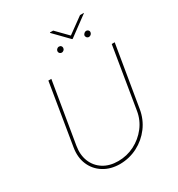

<svg xmlns="http://www.w3.org/2000/svg" viewBox="-232 -1154 1214 1312"><g transform="rotate(-30 375.0 -497.5)"><path d="M688.5 -727.5H711.9L631.8 -246.1Q619.6 -172.4 576.2 -114Q532.7 -55.7 468 -22.2Q403.3 11.2 328.1 11.7Q254.4 11.2 200.7 -22.5Q147 -56.2 122.1 -114.3Q97.2 -172.4 109.4 -246.1L188.5 -727.5H211.9L131.8 -246.1Q120.6 -178.7 142.1 -125.7Q163.6 -72.8 211.7 -42.2Q259.8 -11.7 328.1 -11.7Q397 -11.7 456.8 -42.2Q516.6 -72.8 557.6 -125.7Q598.6 -178.7 609.4 -246.1ZM364.3 -846.7Q353.5 -847.2 347.2 -854.7Q340.8 -862.3 342.8 -873Q344.2 -880.4 351.3 -886.5Q358.4 -892.6 366.2 -892.6Q377.4 -892.6 383.5 -885.3Q389.6 -877.9 387.7 -867.2Q387.2 -859.4 379.9 -853.3Q372.6 -847.2 364.3 -846.7ZM578.1 -846.7Q567.4 -847.2 561 -855.2Q554.7 -863.3 556.6 -873Q558.6 -879.9 565.7 -886.2Q572.8 -892.6 581.1 -892.6Q591.8 -892.6 598.4 -885Q605 -877.4 602.5 -867.2Q600.6 -858.4 593.8 -852.8Q586.9 -847.2 578.1 -846.7ZM387.7 -1006.8 475.6 -917 599.6 -1006.8H629.9L627.9 -1003.9L475.6 -891.6H470.7L361.3 -1003.9L362.3 -1006.8Z"/></g></svg>

Font: Inter Tight Thin
Style: Italic
Weight: 250
Italic angle: -9.39999°
Designer: Rasmus Andersson
Foundry: rsms
Version: Version 3.004